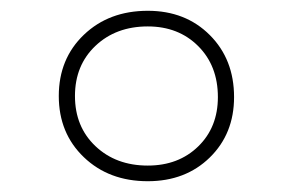

<svg xmlns="http://www.w3.org/2000/svg" viewBox="-20 -534 543 356"><path d="M254 -514Q324 -514 369 -469Q414 -424 414 -354Q414 -286 369 -242Q324 -198 254 -198Q182 -198 135.5 -242.5Q89 -287 89 -356Q89 -425 135.5 -469.5Q182 -514 254 -514ZM254 -485Q195 -485 157 -449Q119 -413 119 -356Q119 -299 157 -263Q195 -227 254 -227Q311 -227 347.5 -262.5Q384 -298 384 -354Q384 -412 347.5 -448.5Q311 -485 254 -485Z"/></svg>

Font: Poppins ExtraLight
Style: Regular
Weight: 275
Designer: Ninad Kale (Devanagari), Jonny Pinhorn (Latin)
Foundry: Indian Type Foundry
Version: Version 3.200;PS 1.000;hotconv 16.6.54;makeotf.lib2.5.65590